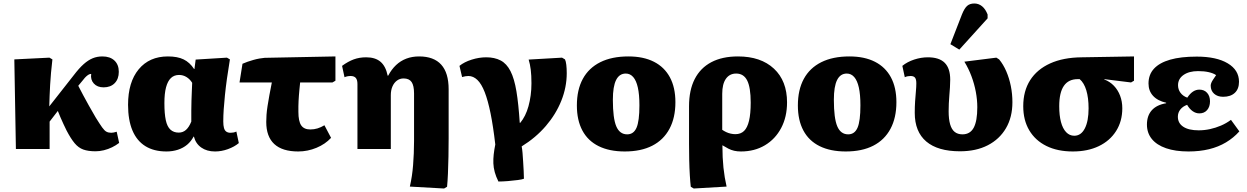

<svg xmlns="http://www.w3.org/2000/svg" viewBox="-20 -853 7137 1099"><path d="M527 13Q485 13 457 3Q429 -7 407 -33.5Q385 -60 361 -106Q353 -123 343.5 -142.5Q334 -162 326 -181.5Q318 -201 311 -218L264 -157V0H71L62 -513L263 -523L280 -513Q275 -472 272 -436Q269 -400 267 -368Q265 -336 264 -305.5Q263 -275 262 -244L401 -421Q433 -463 459 -486Q485 -509 510.5 -519.5Q536 -530 566 -530Q610 -530 635 -506.5Q660 -483 660 -442Q660 -401 636.5 -377Q613 -353 573 -353Q537 -353 517 -375Q497 -397 502 -430Q495 -430 488.5 -426.5Q482 -423 474 -416Q466 -409 457 -397L428 -362Q442 -335 456.5 -307.5Q471 -280 488.5 -249Q506 -218 528 -180Q551 -143 564.5 -124Q578 -105 589.5 -99Q601 -93 617 -93Q624 -93 630.5 -94.5Q637 -96 648 -99L662 -35Q644 -21 621.5 -10Q599 1 574.5 7Q550 13 527 13Z M933 14Q861 14 812 -16.5Q763 -47 738 -106.5Q713 -166 713 -253Q713 -383 774 -456.5Q835 -530 941 -530Q996 -530 1031 -513Q1066 -496 1091 -458H1093L1100 -512L1279 -523L1296 -513Q1286 -453 1279 -402.5Q1272 -352 1267.5 -308Q1263 -264 1260.5 -227Q1258 -190 1258 -158Q1258 -135 1262 -120.5Q1266 -106 1275.5 -99.5Q1285 -93 1299 -93Q1308 -93 1316 -94.5Q1324 -96 1333 -100L1347 -34Q1322 -13 1285 0.5Q1248 14 1211 14Q1164 14 1132 -8.5Q1100 -31 1090 -71H1088Q1074 -44 1051.5 -25Q1029 -6 998.5 4Q968 14 933 14ZM1003 -94Q1027 -94 1044.5 -109.5Q1062 -125 1075 -157Q1075 -191 1075 -220.5Q1075 -250 1076 -277.5Q1077 -305 1078 -330.5Q1079 -356 1080 -379Q1067 -400 1047.5 -412Q1028 -424 1005 -424Q977 -424 958.5 -406.5Q940 -389 930.5 -353.5Q921 -318 921 -263Q921 -202 929 -165Q937 -128 955.5 -111Q974 -94 1003 -94Z M1687 14Q1596 14 1550 -28.5Q1504 -71 1504 -155Q1504 -173 1505.5 -195.5Q1507 -218 1511.5 -246.5Q1516 -275 1522 -308.5Q1528 -342 1536 -381H1351L1368 -488Q1381 -494 1397 -499.5Q1413 -505 1430.5 -510Q1448 -515 1465 -518Q1482 -521 1495 -522L1900 -530V-391L1883 -381H1698Q1696 -360 1694 -341.5Q1692 -323 1691 -307Q1690 -291 1689 -275.5Q1688 -260 1688 -245Q1688 -230 1688 -213Q1688 -159 1704 -135.5Q1720 -112 1756 -112Q1778 -112 1797.5 -118Q1817 -124 1837 -136L1875 -64Q1842 -28 1791.5 -7Q1741 14 1687 14Z M2522 226 2326 215Q2333 184 2337.5 154Q2342 124 2344.5 92Q2347 60 2348.5 25.5Q2350 -9 2350 -46V-318Q2350 -363 2336 -383.5Q2322 -404 2290 -404Q2269 -404 2252.5 -392Q2236 -380 2226.5 -358.5Q2217 -337 2217 -308V0H2026V-372Q2026 -396 2016.5 -407Q2007 -418 1987 -418Q1968 -418 1952 -411L1938 -476Q1972 -501 2004.5 -513Q2037 -525 2076 -525Q2128 -525 2158 -499.5Q2188 -474 2199 -420H2202Q2221 -456 2247 -480.5Q2273 -505 2306 -517.5Q2339 -530 2379 -530Q2463 -530 2505.5 -483Q2548 -436 2548 -342V-62Q2548 -10 2547 43Q2546 96 2544 141Q2542 186 2539 216Z M2833 186Q2819 158 2812 132.5Q2805 107 2804 82Q2803 57 2806 30.5Q2809 4 2815 -26Q2803 -130 2788 -204Q2773 -278 2754.5 -325.5Q2736 -373 2712.5 -395.5Q2689 -418 2661 -418Q2645 -418 2625 -412L2610 -476Q2637 -498 2679.5 -511.5Q2722 -525 2763 -525Q2811 -525 2845.5 -507Q2880 -489 2902 -446Q2924 -403 2936 -330.5Q2948 -258 2955 -150H2958Q2973 -168 2985 -192Q2997 -216 3005 -245Q3013 -274 3017.5 -307Q3022 -340 3022 -376Q3022 -422 3018 -454Q3014 -486 3006 -512L3197 -523L3214 -513Q3219 -503 3221.5 -482Q3224 -461 3224 -434Q3224 -354 3193 -276.5Q3162 -199 3104.5 -132Q3047 -65 2966 -15Q2969 -1 2971 22.5Q2973 46 2974.5 73Q2976 100 2977.5 125.5Q2979 151 2979 170Q2970 174 2944 177.5Q2918 181 2887.5 183.5Q2857 186 2833 186Z M3556 14Q3468 14 3406.5 -16.5Q3345 -47 3313.5 -106Q3282 -165 3282 -249Q3282 -339 3316 -401.5Q3350 -464 3416 -497Q3482 -530 3577 -530Q3663 -530 3723 -499.5Q3783 -469 3814.5 -410.5Q3846 -352 3846 -268Q3846 -179 3812 -115.5Q3778 -52 3713.5 -19Q3649 14 3556 14ZM3570 -84Q3607 -84 3623.5 -122Q3640 -160 3640 -250Q3640 -312 3631 -352Q3622 -392 3604.5 -412Q3587 -432 3562 -432Q3525 -432 3506.5 -395Q3488 -358 3488 -282Q3488 -176 3507.5 -130Q3527 -84 3570 -84Z M3951 226 3934 216Q3931 191 3928.5 150Q3926 109 3925 62Q3924 15 3924 -28V-245Q3924 -337 3956.5 -400.5Q3989 -464 4051.5 -497Q4114 -530 4204 -530Q4335 -530 4410 -460Q4485 -390 4485 -267Q4485 -184 4451.5 -120.5Q4418 -57 4358.5 -21.5Q4299 14 4221 14Q4200 14 4182.5 10Q4165 6 4149.5 -2Q4134 -10 4116 -21H4115Q4115 15 4116.5 46.5Q4118 78 4121 106.5Q4124 135 4128.5 162Q4133 189 4139 215ZM4189 -85Q4220 -85 4239 -103.5Q4258 -122 4267.5 -162Q4277 -202 4277 -266Q4277 -352 4257 -392Q4237 -432 4194 -432Q4156 -432 4135 -402Q4114 -372 4114 -316V-110Q4124 -103 4136.5 -97Q4149 -91 4163 -88Q4177 -85 4189 -85Z M4821 14Q4733 14 4671.5 -16.5Q4610 -47 4578.5 -106Q4547 -165 4547 -249Q4547 -339 4581 -401.5Q4615 -464 4681 -497Q4747 -530 4842 -530Q4928 -530 4988 -499.5Q5048 -469 5079.5 -410.5Q5111 -352 5111 -268Q5111 -179 5077 -115.5Q5043 -52 4978.5 -19Q4914 14 4821 14ZM4835 -84Q4872 -84 4888.5 -122Q4905 -160 4905 -250Q4905 -312 4896 -352Q4887 -392 4869.5 -412Q4852 -432 4827 -432Q4790 -432 4771.5 -395Q4753 -358 4753 -282Q4753 -176 4772.5 -130Q4792 -84 4835 -84Z M5475 13Q5348 13 5282 -43Q5216 -99 5216 -207Q5216 -242 5218 -272.5Q5220 -303 5222.5 -329.5Q5225 -356 5225 -376Q5225 -399 5217.5 -408.5Q5210 -418 5192 -418Q5184 -418 5175.5 -416.5Q5167 -415 5159 -411L5145 -476Q5173 -499 5212.5 -512Q5252 -525 5291 -525Q5356 -525 5387.5 -493.5Q5419 -462 5419 -397Q5419 -376 5417.5 -353Q5416 -330 5414 -306.5Q5412 -283 5411 -260.5Q5410 -238 5410 -216Q5410 -171 5418.5 -141.5Q5427 -112 5444.5 -98Q5462 -84 5489 -84Q5533 -84 5553.5 -122Q5574 -160 5574 -239Q5574 -282 5565.5 -327.5Q5557 -373 5540.5 -417Q5524 -461 5500 -500L5683 -523L5699 -513Q5723 -484 5740 -444.5Q5757 -405 5766 -360Q5775 -315 5775 -268Q5775 -182 5738 -119Q5701 -56 5634 -21.5Q5567 13 5475 13ZM5471 -569 5420 -600 5486 -770Q5500 -805 5515.5 -819Q5531 -833 5557 -833Q5582 -833 5601.5 -817Q5621 -801 5633 -770V-748Z M6121 14Q6033 14 5969.5 -17.5Q5906 -49 5871.5 -107Q5837 -165 5837 -245Q5837 -332 5876.5 -394Q5916 -456 5991 -490Q6066 -524 6172 -525L6471 -530V-391L6454 -381L6301 -400V-398Q6333 -386 6356 -362Q6379 -338 6391.5 -305Q6404 -272 6404 -233Q6404 -159 6368.5 -103Q6333 -47 6269.5 -16.5Q6206 14 6121 14ZM6129 -76Q6168 -76 6189.5 -118Q6211 -160 6211 -233Q6211 -293 6198 -336Q6185 -379 6160 -400H6149Q6096 -400 6069.5 -361.5Q6043 -323 6043 -245Q6043 -192 6053 -154.5Q6063 -117 6082.5 -96.5Q6102 -76 6129 -76Z M6783 14Q6708 14 6654.5 -4.5Q6601 -23 6573 -57.5Q6545 -92 6545 -140Q6545 -191 6573 -222Q6601 -253 6655 -262V-265Q6606 -276 6580 -304.5Q6554 -333 6554 -375Q6554 -426 6585.5 -460Q6617 -494 6678 -511.5Q6739 -529 6830 -529Q6943 -529 7007.5 -490.5Q7072 -452 7072 -385Q7072 -344 7048 -321.5Q7024 -299 6981 -299Q6949 -299 6929.5 -316.5Q6910 -334 6910 -363Q6910 -369 6913 -377.5Q6916 -386 6923.5 -397Q6931 -408 6941 -423Q6925 -434 6898.5 -440Q6872 -446 6838 -446Q6786 -446 6754.5 -424Q6723 -402 6723 -365Q6723 -341 6737 -322Q6751 -303 6776 -294Q6792 -318 6809 -329Q6826 -340 6845 -340Q6873 -340 6889.5 -321.5Q6906 -303 6906 -273Q6906 -242 6889.5 -223Q6873 -204 6845 -204Q6825 -204 6807 -216.5Q6789 -229 6775 -253Q6750 -244 6736 -226Q6722 -208 6722 -185Q6722 -148 6753 -127.5Q6784 -107 6841 -107Q6874 -107 6906 -114Q6938 -121 6968.5 -134Q6999 -147 7026 -167L7074 -101Q7041 -64 6997.5 -38Q6954 -12 6900.5 1Q6847 14 6783 14Z"/></svg>

Font: Literata 18pt ExtraBold
Style: Regular
Weight: 800
Designer: Latin by Veronika Burian and Jose Scaglione. Greek by Irene Vlachou. Cyrillic by Vera Evstafieva.
Foundry: TypeTogether
Version: Version 3.103;gftools[0.9.29]